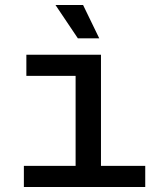

<svg xmlns="http://www.w3.org/2000/svg" viewBox="-20 -752 640 772"><path d="M76 0V-85H284V-447H86V-532H386V-85H564V0ZM293 -598 203 -732H314L379 -598Z"/></svg>

Font: Geist Mono Medium
Style: Regular
Weight: 500
Monospace: yes
Designer: Basement.studio, Andrés Briganti, Mateo Zaragoza
Foundry: Basement.studio, Vercel, Andrés Briganti, Guido Ferreyra, Mateo Zaragoza
Version: Version 1.500; ttfautohint (v1.8.4.7-5d5b)